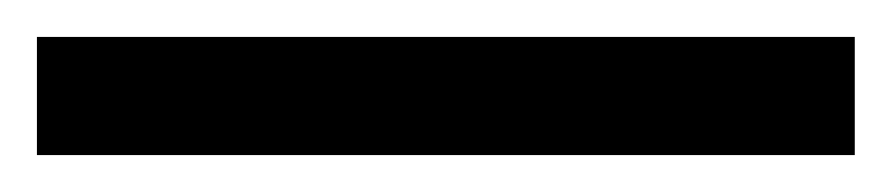

<svg xmlns="http://www.w3.org/2000/svg" viewBox="-24 -844 483 104"><path d="M439 -760H-4V-824H439Z"/></svg>

Font: Noto Sans Lao ExtraCondensed
Style: Regular
Weight: 400
Width: 2
Designer: Monotype Design Team
Foundry: Monotype Imaging Inc.
Version: Version 2.004; ttfautohint (v1.8.4.7-5d5b)